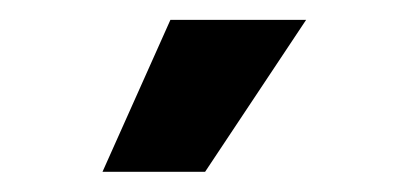

<svg xmlns="http://www.w3.org/2000/svg" viewBox="-20 -787 405 192"><path d="M82.5 -615.2 150.4 -767.1H286.1L185.1 -615.2Z"/></svg>

Font: Inter-Bold
Style: Bold
Weight: 700
Designer: Rasmus Andersson
Foundry: rsms
Version: Version 4.000;git-a52131595